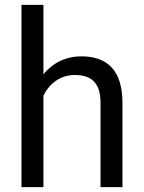

<svg xmlns="http://www.w3.org/2000/svg" viewBox="-20 -770 591 790"><path d="M158.7 -750H68.4V0H158.7V-376.5C183.6 -427.2 229 -461.4 287.6 -461.4C356.4 -461.4 393.6 -429.2 393.6 -347.2V0H483.9V-346.2C483.9 -484.4 418 -538.1 314.9 -538.1C250 -538.1 196.3 -510.7 158.7 -464.4Z"/></svg>

Font: Nahid
Style: Regular
Weight: 400
Foundry: DejaVu fonts team - Redesigned by Saber Rastikerdar
Version: Version 0.3.0